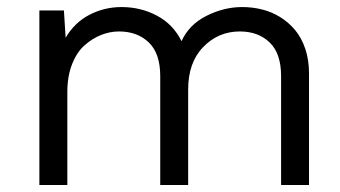

<svg xmlns="http://www.w3.org/2000/svg" viewBox="-20 -530 975 550"><path d="M673.8 -509.8Q703.1 -509.8 730.7 -502.9Q758.3 -496.1 782.7 -481Q807.1 -465.8 825.4 -443.8Q843.8 -421.9 854.5 -390.1Q865.2 -358.4 865.2 -319.8V0H785.2V-312Q785.2 -377 752.4 -408.4Q719.7 -439.9 667 -439.9Q605.5 -439.9 562.3 -395.5Q519 -351.1 519 -273.9V0H439V-312Q439 -377 406.2 -408.4Q373.5 -439.9 320.8 -439.9Q294.9 -439.9 269.8 -429.9Q244.6 -419.9 222.4 -400.4Q200.2 -380.9 186.5 -346.2Q172.9 -311.5 172.9 -267.1V0H92.8V-500H163.1L168 -421.9Q193.8 -465.8 236.6 -487.8Q279.3 -509.8 328.1 -509.8Q383.3 -509.8 429.7 -485.1Q476.1 -460.4 500 -412.1Q521.5 -459.5 571.5 -484.6Q621.6 -509.8 673.8 -509.8Z"/></svg>

Font: Human Sans
Style: Regular
Weight: 400
Designer: Tim Radville
Foundry: Continuum
Version: Version 1.000;FEAKit 1.0